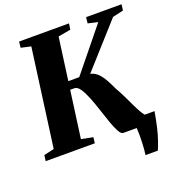

<svg xmlns="http://www.w3.org/2000/svg" viewBox="-165 -872 1083 1174"><g transform="rotate(-20 376.0 -284.5)"><path d="M580.5 174Q583 157.5 584.5 137Q586 116.5 587 93.5Q588 70.5 588 46.8Q588 23 586.5 0L554.5 -60H724Q714 -1.5 703.8 41.8Q693.5 85 682.5 116.8Q671.5 148.5 660.5 174ZM499.5 0Q485 0 471 -25.8Q457 -51.5 442.5 -92.8Q428 -134 413.2 -179.8Q398.5 -225.5 382.2 -266.5Q366 -307.5 348.5 -333.2Q331 -359 311 -359H230L237 -412.5H362.5L587 -689L523 -704L527.5 -743H758L753 -704L683 -688L386 -357L398.5 -410Q427.5 -412.5 448.8 -403.5Q470 -394.5 487.2 -375.5Q504.5 -356.5 519 -329.5Q533.5 -302.5 549 -269Q566.5 -239.5 583 -205Q599.5 -170.5 614.8 -138.2Q630 -106 644.5 -82Q659 -58 671.5 -49.5L712.5 -38L708.5 0ZM-6 0 -1 -38 65.5 -53 151.5 -689.5 87 -704 91.5 -743H416L410.5 -704L329 -689.5L242.5 -53L318.5 -38L313.5 0Z"/></g></svg>

Font: Merriweather 72pt Black
Style: Italic
Weight: 900
Italic angle: -7.8°
Version: Version 2.101